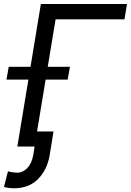

<svg xmlns="http://www.w3.org/2000/svg" viewBox="-69 -748 668 980"><path d="M579.1 -727.5 566.4 -649.4H214.8L107.4 0H19.5L139.6 -727.5ZM-36.1 -341.8 -24.4 -407.2H288.1L276.4 -341.8ZM120.1 -77.1H204.1L184.6 43.9Q171.9 118.7 125.2 165.8Q78.6 212.9 3.9 212.9Q-11.2 212.9 -22.9 211.4Q-34.7 210 -48.8 206.1L-28.3 126Q-22 129.4 -4.9 131.3Q12.2 133.3 18.6 133.8Q47.4 133.3 70.1 110.1Q92.8 86.9 100.6 43.9Z"/></svg>

Font: Inter Tight
Style: Italic
Weight: 400
Italic angle: -9.39999°
Designer: Rasmus Andersson
Foundry: rsms
Version: Version 3.002